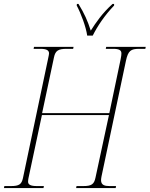

<svg xmlns="http://www.w3.org/2000/svg" viewBox="-35 -951 757 971"><path d="M406 -771H434C458 -819 494 -873 542 -923V-931H534C482 -884 450 -837 424 -796C408 -846 392 -882 362 -931H354L353 -923C374 -884 400 -815 406 -771ZM-15 0H185L187 -10H152C120 -10 107 -17 107 -32C107 -38 108 -45 109 -50L177 -369H516L448 -53C441 -19 428 -10 386 -10H352L350 0H550L552 -10H519C496 -10 476 -14 476 -40C476 -45 477 -50 478 -57L602 -644C613 -695 627 -704 669 -704H700L702 -714H502L500 -704H537C568 -704 579 -697 579 -681C579 -674 578 -665 575 -651L518 -379H178L238 -661C245 -695 260 -704 302 -704H335L337 -714H137L135 -704H170C201 -704 213 -696 213 -681C213 -676 211 -668 209 -658L81 -50C74 -19 62 -10 20 -10H-13Z"/></svg>

Font: Noto Serif Display Condensed Thin
Style: Italic
Weight: 100
Width: 3
Italic angle: -12°
Designer: Monotype Design Team
Foundry: Monotype Imaging Inc.
Version: Version 2.009